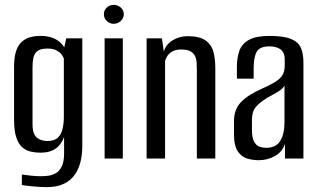

<svg xmlns="http://www.w3.org/2000/svg" viewBox="-20 -653 1310 791"><path d="M172 118Q160 118 143.5 117Q127 116 111.5 114.5Q96 113 84.5 111.5Q73 110 70 109V66Q83 68 106.5 70.5Q130 73 148 73Q162 73 178.5 71Q195 69 210 60.5Q225 52 234.5 32.5Q244 13 244 -20V-89Q238 -72 226.5 -57Q215 -42 195.5 -33Q176 -24 146 -24Q126 -24 106.5 -28.5Q87 -33 71.5 -46.5Q56 -60 47 -87Q38 -114 38 -160V-380Q38 -445 64 -475Q90 -505 147 -505Q175 -505 195.5 -497.5Q216 -490 230.5 -476Q245 -462 252 -442L241 -441L253 -495H319V-51Q319 -13 310.5 18Q302 49 284.5 71.5Q267 94 239 106Q211 118 172 118ZM175 -72Q204 -72 218.5 -86Q233 -100 238 -123Q243 -146 243 -170V-412Q240 -421 232.5 -430Q225 -439 211.5 -446Q198 -453 175 -453Q142 -453 128 -437Q114 -421 114 -377V-141Q114 -117 120 -103Q126 -89 136.5 -82.5Q147 -76 157.5 -74Q168 -72 175 -72Z M411 0V-495H486V0ZM448 -555Q432 -555 420 -566.5Q408 -578 408 -594Q408 -611 420 -622Q432 -633 448 -633Q465 -633 477.5 -622Q490 -611 490 -594Q490 -578 477.5 -566.5Q465 -555 448 -555Z M584 0V-495H647L655 -441Q664 -471 692 -487.5Q720 -504 752 -504Q803 -504 827.5 -486Q852 -468 859.5 -438.5Q867 -409 867 -373V0H791V-365Q791 -381 790 -396Q789 -411 783 -423Q777 -435 764 -442Q751 -449 726 -449Q704 -449 690 -441Q676 -433 669.5 -422.5Q663 -412 660 -402V0Z M1046 7Q1022 7 999 0.5Q976 -6 960 -29Q944 -52 944 -101V-154Q944 -203 973.5 -233Q1003 -263 1058 -287Q1091 -302 1112 -314.5Q1133 -327 1143 -342.5Q1153 -358 1153 -384V-407Q1153 -429 1144.5 -440.5Q1136 -452 1121.5 -457Q1107 -462 1090 -462Q1050 -462 1037.5 -439.5Q1025 -417 1025 -371V-329H956V-378Q956 -415 966 -443.5Q976 -472 1005 -488.5Q1034 -505 1090 -505Q1149 -505 1179 -492.5Q1209 -480 1219.5 -456Q1230 -432 1230 -396V0H1154V-60Q1143 -27 1112.5 -10Q1082 7 1046 7ZM1076 -44Q1117 -44 1134.5 -72.5Q1152 -101 1152 -150V-300Q1143 -285 1122.5 -273.5Q1102 -262 1081 -250Q1051 -232 1034.5 -213Q1018 -194 1018 -160V-117Q1018 -85 1027 -69Q1036 -53 1049.5 -48.5Q1063 -44 1076 -44Z"/></svg>

Font: Alumni Sans Medium
Style: Regular
Weight: 500
Designer: Robert E. Leuschke
Foundry: Robert E. Leuschke
Version: Version 1.018